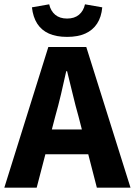

<svg xmlns="http://www.w3.org/2000/svg" viewBox="-26 -870 625 890"><path d="M-6 0 198 -652H374L579 0H423L338 -330Q324 -379 311 -434Q298 -489 285 -540H281Q270 -489 257 -434Q244 -379 230 -330L144 0ZM128 -155V-270H442V-155ZM285 -699Q235 -699 200.5 -714.5Q166 -730 146.5 -760.5Q127 -791 122 -836L202 -850Q209 -819 230 -801.5Q251 -784 285 -784Q319 -784 340 -801.5Q361 -819 368 -850L448 -836Q444 -791 424 -760.5Q404 -730 369.5 -714.5Q335 -699 285 -699Z"/></svg>

Font: Source Sans 3
Style: Bold
Weight: 700
Designer: Paul D. Hunt
Foundry: Adobe
Version: Version 3.052;hotconv 1.1.0;makeotfexe 2.6.0